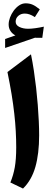

<svg xmlns="http://www.w3.org/2000/svg" viewBox="-20 -1104 317 1132"><path d="M162.6 -783.7 23.9 -679.2Q38.3 -609.5 48.3 -548.7Q58.2 -488 64.2 -433.9Q70.3 -379.8 72.9 -330.8Q75.6 -281.7 75.6 -235.5Q75.6 -164.8 67.2 -117.6Q58.7 -70.4 41.2 -28.1L115.7 7.7Q166.4 -41.8 188.6 -119.9Q210.8 -198 210.8 -306.1Q210.8 -344.6 208.7 -390.2Q206.6 -435.7 202.7 -485.4Q198.8 -535.1 193 -586.4Q187.1 -637.8 179.6 -687.8Q172 -737.8 162.6 -783.7ZM72.3 -976.2Q72.3 -996.8 87.8 -1010.4Q103.3 -1024 125.7 -1024Q140 -1024 154 -1019.2Q168.1 -1014.4 185.5 -1003.1L214.6 -1048.7Q190 -1068.8 171.8 -1076.6Q153.7 -1084.4 131.4 -1084.4Q111.2 -1084.4 93 -1072.3Q74.9 -1060.2 60.8 -1041Q46.8 -1021.8 38.9 -1000.4Q31 -978.9 31 -959.7Q31 -938.2 41.4 -921.8Q51.8 -905.3 70.8 -895.2L10.2 -874.2V-821.2L185.6 -881.4L229.3 -880.9L238.5 -946.8Q213.8 -941.4 189.3 -937.9Q164.7 -934.4 145.9 -934.4Q116.4 -934.4 94.3 -945.1Q72.3 -955.8 72.3 -976.2Z"/></svg>

Font: Pinar-VF-FD
Style: Regular
Weight: 300
Designer: Amin Abedi
Version: Version 3.0